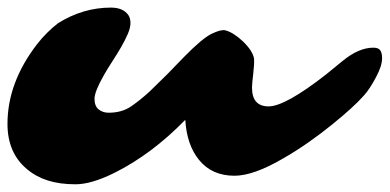

<svg xmlns="http://www.w3.org/2000/svg" viewBox="-64 -475 1021 503"><path d="M596.2 -245.6Q596.2 -196.3 639.6 -196.3Q683.1 -196.3 790 -279.8L833 -314.9Q875.5 -350.1 914.1 -350.1Q928.2 -350.1 932.6 -342.5Q937 -335 937 -323.5Q937 -312 932.9 -299.6Q928.7 -287.1 921.4 -273.4Q905.3 -242.7 890.1 -225.6Q875 -208.5 854.7 -190.2Q834.5 -171.9 806.6 -149.2Q778.8 -126.5 745.1 -102.8Q711.4 -79.1 677.2 -59.6Q600.1 -14.6 550.3 -14.6Q490.7 -14.6 457 -56.6Q425.3 -95.7 421.4 -161.1Q333.5 -70.8 235.4 -22Q175.3 7.8 133.8 7.8Q92.3 7.8 61 -2.2Q29.8 -12.2 6.3 -32.2Q-44.4 -74.7 -44.4 -150.4Q-44.4 -258.8 33.2 -359.4Q57.6 -390.6 87.9 -414.1Q153.3 -455.1 226.6 -455.1Q258.8 -455.1 272.5 -435.1Q277.8 -427.2 277.8 -414.8Q277.8 -402.3 270.8 -386Q263.7 -369.6 253.4 -351.8Q243.2 -334 230.7 -314.9Q218.3 -295.9 208 -277.8Q183.6 -234.9 183.6 -216.1Q183.6 -197.3 194.3 -188.5Q205.1 -179.7 220.7 -179.7Q255.4 -179.7 279.8 -196.5Q304.2 -213.4 328.1 -235.4L374 -280.3L418.5 -326.2Q465.8 -374.5 490.5 -386.5Q515.1 -398.4 526.4 -395.5Q537.6 -392.6 549.3 -385Q561 -377.4 572.3 -366.7Q598.6 -341.3 601.6 -320.8Q602.5 -307.6 599.4 -281.5Q596.2 -255.4 596.2 -245.6Z"/></svg>

Font: Sarina
Style: Regular
Weight: 400
Designer: James Grieshaber
Foundry: James Grieshaber
Version: Version 1.001